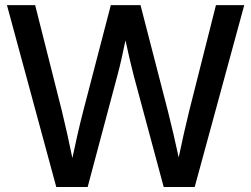

<svg xmlns="http://www.w3.org/2000/svg" viewBox="-20 -748 1005 768"><path d="M7.8 -727.5 205.1 0H330.6L449.2 -444.8C461.4 -489.7 471.7 -536.6 481.9 -586.4C492.7 -536.6 503.4 -489.7 515.1 -444.8L634.8 0H758.8L957 -727.5H843.8L736.8 -304.2C721.7 -242.2 707.5 -180.2 694.8 -118.2C681.6 -180.2 667 -242.2 651.4 -304.2L542 -727.5H423.3L313 -304.2C296.9 -241.7 282.7 -178.7 269.5 -115.7C256.8 -178.7 242.7 -241.7 227.5 -304.2L120.6 -727.5Z"/></svg>

Font: Inteeer Medium
Style: Regular
Weight: 500
Designer: Rasmus Andersson
Foundry: rsms
Version: Version 4.001;Glyphs 3.4 (3402)